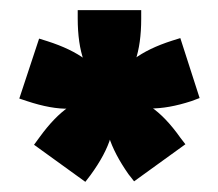

<svg xmlns="http://www.w3.org/2000/svg" viewBox="-20 -662 430 378"><path d="M211 -476H180Q180 -476 168.5 -492.5Q157 -509 145 -542.5Q133 -576 133 -626V-642H258V-625Q258 -576 246.5 -542.5Q235 -509 223 -492.5Q211 -476 211 -476ZM200 -491 191 -461Q191 -461 171.5 -455Q152 -449 116.5 -448Q81 -447 33 -463L18 -468L57 -586L73 -581Q120 -566 148 -545Q176 -524 188 -507.5Q200 -491 200 -491ZM183 -485 208 -467Q208 -467 208 -446.5Q208 -426 198 -392Q188 -358 158 -317L148 -304L47 -377L58 -392Q87 -432 115.5 -451.5Q144 -471 163.5 -478Q183 -485 183 -485ZM183 -467 208 -485Q208 -485 227.5 -478.5Q247 -472 276.5 -452Q306 -432 335 -391L345 -378L244 -305L233 -319Q205 -359 194.5 -392.5Q184 -426 183.5 -446.5Q183 -467 183 -467ZM200 -461 191 -491Q191 -491 203 -507.5Q215 -524 243.5 -545.5Q272 -567 319 -582L335 -587L373 -469L357 -463Q311 -448 275.5 -448.5Q240 -449 220 -455Q200 -461 200 -461Z"/></svg>

Font: Teko Variable Light
Style: Regular
Weight: 300
Designer: Manushi Parikh, Jonny Pinhorn
Foundry: Indian Type Foundry
Version: Version 3.000